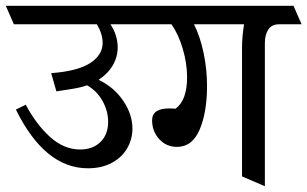

<svg xmlns="http://www.w3.org/2000/svg" viewBox="-50 -590 1063 664"><path d="M408 -146Q408 -109 390 -77.5Q372 -46 337 -27Q302 -8 254 -8Q105 -8 5 -211L39 -228Q75 -160 123 -116.5Q171 -73 227 -73Q271 -73 297.5 -99Q324 -125 324 -169Q324 -206 304.5 -241Q285 -276 251 -295Q228 -287 202 -283L145 -274L127 -337Q219 -344 262 -372Q305 -400 305 -442Q305 -472 285 -506H-2L-30 -570H441L469 -506H332Q357 -468 357 -426Q357 -393 340 -364Q323 -335 291 -314Q345 -288 376.5 -241Q408 -194 408 -146Z M915 -506Q890 -506 878 -488Q866 -470 866 -441V54L787 20V-426Q787 -461 794 -506H621Q642 -464 654 -407.5Q666 -351 666 -293Q666 -202 640.5 -142Q615 -82 562 -82Q525 -82 500.5 -109Q476 -136 476 -174Q476 -215 535 -215Q549 -215 557 -214Q597 -243 597 -323Q597 -371 582 -421.5Q567 -472 543 -506H437L409 -570H965L993 -506Z"/></svg>

Font: Sumana
Style: Regular
Weight: 400
Designer: Cyreal, Alexei Vanyashin (Devanagari), Olga Karpushina (Latin)
Foundry: Cyreal
Version: Version 1.015;PS 001.015;hotconv 1.0.70;makeotf.lib2.5.58329